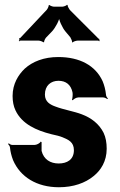

<svg xmlns="http://www.w3.org/2000/svg" viewBox="-20 -778 507 808"><path d="M227 -90C192 -90 164 -107 155 -143V-180L151 -182C148 -175 134 -168 125 -168H32C26 -168 20 -172 17 -175L14 -172C17 -169 22 -162 22 -157C24 -139 28 -122 35 -104C65 -34 134 10 228 10C289 10 339 -8 374 -37C404 -61 429 -99 429 -152C429 -178 425 -200 416 -219C397 -257 364 -282 324 -297C293 -309 246 -317 215 -329C192 -337 169 -349 169 -380C169 -418 194 -438 226 -438C257 -438 278 -422 285 -390C287 -382 285 -364 283 -358L286 -356C290 -361 301 -368 310 -368H414C420 -368 428 -364 432 -361L434 -364C430 -367 426 -374 426 -380C424 -400 419 -419 412 -436C382 -502 316 -538 225 -538C165 -538 117 -519 84 -489C57 -463 33 -425 33 -374C33 -351 37 -331 45 -314C72 -256 133 -229 197 -213C216 -209 232 -205 244 -200C268 -190 291 -180 291 -146C291 -106 262 -90 227 -90ZM395 -615 274 -736C271 -740 263 -753 265 -756L262 -758C260 -754 247 -750 243 -750H206C202 -750 190 -754 188 -757L185 -756C186 -753 180 -740 177 -737L65 -618C64 -617 62 -617 61 -617L60 -614C60 -613 62 -612 62 -611C62 -609 60 -607 59 -606L61 -604C62 -605 64 -607 66 -607H143C148 -607 160 -603 162 -600L166 -601C164 -604 171 -617 174 -620L199 -646C213 -661 231 -694 231 -710H227C227 -694 243 -660 255 -646L276 -621C278 -617 285 -604 283 -601L286 -599C287 -603 301 -607 306 -607H394C395 -607 396 -605 397 -604L400 -607C399 -608 397 -609 397 -610C397 -611 398 -611 399 -612L397 -615Z"/></svg>

Font: Asimov
Style: EdgeExtreme
Weight: 500
Designer: Google
Version: Version 2.000980: 2014